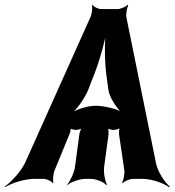

<svg xmlns="http://www.w3.org/2000/svg" viewBox="-59 -749 731 804"><path d="M440 -183 462 -34C463 -21 458 7 452 16L455 18C461 10 485 0 497 0H537C576 0 627 18 649 35L652 32C631 15 601 -30 594 -67L470 -678C468 -690 473 -718 478 -727L475 -729C469 -721 445 -711 434 -711H364C353 -711 333 -720 329 -729L326 -727C329 -718 326 -690 320 -678L46 -67C28 -30 -14 15 -39 32L-38 35C-12 18 45 0 84 0H124C136 0 158 10 162 18L165 16C161 7 164 -21 169 -34L231 -185C235 -193 239 -211 237 -216L233 -214C235 -209 251 -205 258 -205C266 -205 283 -209 289 -214L286 -217C280 -212 274 -194 273 -184L255 -50C252 -26 234 11 222 24L223 26C236 14 274 0 298 0H320C344 0 377 14 386 26L389 24C381 11 374 -26 377 -50L395 -182C397 -193 395 -212 390 -218L385 -215C390 -209 408 -205 417 -205C425 -205 442 -209 446 -215L444 -217C440 -212 438 -192 440 -183ZM310 -372 327 -416C356 -485 382 -580 390 -635H386C378 -580 378 -485 389 -416L395 -372C400 -336 437 -288 455 -272L458 -275C441 -291 377 -306 346 -306H340C309 -306 260 -291 239 -275V-272C261 -288 295 -336 310 -372Z"/></svg>

Font: Asimov
Style: EdgeNarIt
Weight: 500
Designer: Google
Version: Version 2.000980: 2014